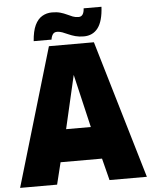

<svg xmlns="http://www.w3.org/2000/svg" viewBox="-61 -979 814 1029"><g transform="rotate(-5 346.0 -464.5)"><path d="M5 0 225 -743H467L687 0H486L456 -118H233L204 0ZM278 -292H411L344 -578ZM146 -777Q150 -831 165 -862.5Q180 -894 204 -908Q228 -922 257 -922Q283 -922 302 -916.5Q321 -911 336.5 -903.5Q352 -896 366 -890.5Q380 -885 397 -885Q412 -885 419.5 -896.5Q427 -908 428 -929H524Q520 -852 492.5 -815.5Q465 -779 416 -779Q391 -779 371 -784.5Q351 -790 334.5 -797.5Q318 -805 303.5 -810.5Q289 -816 275 -816Q259 -816 251.5 -804.5Q244 -793 242 -777Z"/></g></svg>

Font: Exo Thin Black
Style: Regular
Weight: 900
Version: Version 2.000